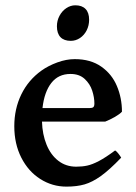

<svg xmlns="http://www.w3.org/2000/svg" viewBox="-20 -693 517 728"><path d="M139.2 -231.9Q140.6 -183.6 156.5 -144.5Q172.4 -105.5 201.2 -83.3Q230 -61 269 -61Q292 -61 311 -65.2Q330.1 -69.3 355.2 -82.5Q380.4 -95.7 416.5 -122.6Q421.9 -119.6 428.7 -110.8Q435.5 -102.1 439.5 -95.2Q395 -48.8 362.5 -25.6Q330.1 -2.4 300.8 6.1Q271.5 14.6 231.9 14.6Q178.2 14.6 132.8 -14.2Q87.4 -43 60.8 -95.2Q34.2 -147.5 34.2 -214.4Q34.2 -280.3 60.8 -335Q87.4 -389.6 137.2 -425.3Q163.1 -443.8 197.3 -456.3Q231.4 -468.8 263.2 -468.8Q323.7 -468.8 364 -440.4Q404.3 -412.1 423.3 -366.7Q442.4 -321.3 442.4 -269.5Q434.1 -260.3 415.3 -249.5Q396.5 -238.8 378.9 -231.9ZM319.3 -283.2Q330.1 -283.2 334 -286.9Q337.9 -290.5 337.9 -300.8Q337.9 -323.7 329.6 -349.4Q321.3 -375 301 -393.8Q280.8 -412.6 247.1 -412.6Q201.2 -412.6 174.6 -378.4Q147.9 -344.2 141.1 -283.2ZM195.8 -593.3Q195.8 -614.7 205.6 -633.1Q215.3 -651.4 231.4 -662.1Q247.6 -672.9 265.6 -672.9Q291 -672.9 304.4 -658.9Q317.9 -645 317.9 -618.2Q317.9 -596.2 308.6 -577.9Q299.3 -559.6 283.2 -548.8Q267.1 -538.1 248.5 -538.1Q222.7 -538.1 209.2 -552.2Q195.8 -566.4 195.8 -593.3Z"/></svg>

Font: David Libre Medium
Style: Regular
Weight: 500
Version: Version 1.000